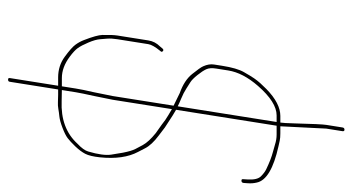

<svg xmlns="http://www.w3.org/2000/svg" viewBox="-214 -556 853 464"><g transform="rotate(90 212.0 -324.5)"><path d="M235.9 -318 212.6 -171 203.5 -126 197.9 -100.5C196.7 -94.8 195.5 -88.7 194.5 -82L189.1 -48H169.1C151.8 -48 134.6 -54.3 117.6 -67C107.8 -74.3 100.8 -80.8 96.7 -86.5C92.6 -92.2 88.1 -100.7 83.3 -112.1C78.5 -123.4 75.8 -132.9 75.3 -140.5C74.9 -144.8 74.5 -150.5 73.9 -157.5C73.4 -164.5 73.8 -172.7 75.3 -182L87.2 -257C88.4 -264.3 93.9 -274 103.8 -286C106.1 -288 106.3 -290 104.2 -292C102.2 -294 100 -293.7 97.6 -291L92.6 -285C84.7 -277.2 79.9 -267.9 78.2 -257L66.3 -182C65.1 -174 64.6 -162 65 -145.8C65.2 -137 69.3 -122.1 77.5 -101C80.3 -93.7 84.1 -86.8 88.8 -80.5C93.4 -74.2 103 -65.7 117.6 -55C132.1 -44.3 148.8 -39 167.7 -39H187.7L169.1 78C168.7 80.7 170 82 173 82C176 82 177.7 80.7 178.1 78L196.7 -39H209.7C215.7 -39 221.5 -38.8 227.1 -38.5C232.7 -38.2 238.3 -38.5 243.8 -39.5C249.2 -40.5 255.4 -41.3 262.2 -42C268.9 -42.7 278 -45.2 289.3 -49.5C300.7 -53.8 309 -58 314.3 -62C319.6 -66 326.3 -72.2 334.3 -80.5C342.2 -88.8 348.2 -96.8 352.2 -104.5C356.2 -112.2 359 -124 360.7 -140C364.6 -177.7 360.2 -208.4 347.7 -232C344.9 -237.3 342 -243 338.9 -249C333.4 -259.8 323.2 -270.8 308.2 -282L288.5 -297C280.1 -302.3 270.5 -308.5 260 -315.5C255.4 -318.5 250.7 -321.3 245.8 -324L284.3 -567H305.6C313.7 -567 321.9 -565.7 330.2 -563C334.3 -561.7 340.2 -560 347.9 -558C359.6 -555 373.4 -549.6 389.3 -542C394.9 -539.3 400.7 -535 406.6 -529.1C412.6 -523.1 415.1 -512.4 414.2 -497L413.5 -486C413.1 -483.3 414.3 -482 417.3 -482C420.3 -482 422.1 -483.7 422.6 -487L423.4 -498C423.9 -505.3 423.3 -512.3 421.7 -519C417 -542.1 387.7 -559.6 334 -571.5L320.5 -574.5C316 -575.5 310.1 -576 302.7 -576H285.7L291.3 -687L297.5 -726C298 -729.3 296.8 -731 293.8 -731C290.8 -731 289 -729.3 288.5 -726L282.3 -687C281 -678.9 279.8 -653.4 278.7 -610.5C278.2 -592.8 277.6 -581.3 276.7 -576H260.7C240.4 -576 218.8 -564.8 195.9 -542.5C190.8 -537.5 186 -532.5 181.5 -527.5C177.1 -522.5 173.1 -517.5 169.7 -512.5C166.2 -507.5 161.3 -499.3 154.8 -488C148.3 -476.7 143.2 -459.2 139.5 -435.5L136.4 -415.8C135.1 -407.7 136.5 -398.9 140.7 -389.5C142.9 -384.5 149.1 -375.6 159.4 -362.9C169.6 -350.1 184.9 -340.2 205.2 -333ZM221.6 -171 244.2 -314C247.2 -312 252.3 -309 259.3 -305C266.3 -301 274 -295.7 282.3 -289L302.1 -275C316.1 -263.7 325.8 -253.2 331.1 -243.5C334.2 -237.8 337.3 -231.9 340.6 -225.6C343.8 -219.4 346.8 -209.3 349.5 -195.5C350.6 -189.8 352.1 -180.4 354.2 -167.2C356.2 -154.1 353.7 -135.5 346.6 -111.6C344.4 -104 338.2 -95.4 328.1 -86C303.1 -58.4 268.5 -45.6 224.5 -47.5C216.9 -47.8 208.1 -48 198.1 -48L203.5 -82C204.4 -88 205.5 -93.8 206.8 -99.5C208 -105.2 209.9 -114 212.5 -126ZM237.4 -328C233.8 -330 227.5 -332.8 218.5 -336.5C209.6 -340.1 201.5 -344.3 194.3 -349C189.1 -352.3 184.1 -355.5 179.3 -358.5C174.4 -361.5 168.7 -367.2 162 -375.5C155.3 -383.8 150.6 -391 147.9 -396.9C145.1 -402.9 144.6 -410.9 146.2 -421L150.8 -450C154.5 -473.7 167 -497.7 188.2 -522C214.4 -552 238.1 -567 259.3 -567H275.3Z"/></g></svg>

Font: Proton
Style: LitCndIt
Weight: 500
Version: Version 1.017